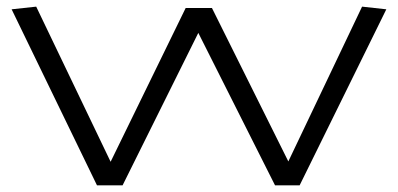

<svg xmlns="http://www.w3.org/2000/svg" viewBox="-20 -558 1197 578"><path d="M272 0 15 -530 89 -538 313 -71 539 -534H618L848 -72L1070 -538L1143 -530L882 0H808L577 -459L349 0Z"/></svg>

Font: Georama ExtraExtended Light
Style: Regular
Weight: 300
Width: 8
Designer: Jean-Baptiste Levee
Foundry: Production Type
Version: Version 1.000